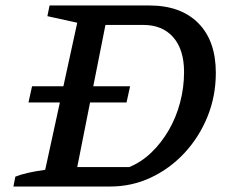

<svg xmlns="http://www.w3.org/2000/svg" viewBox="-20 -681 834 701"><path d="M525 -661Q640 -661 704 -596.5Q768 -532 768 -415Q768 -330 737.5 -255Q707 -180 653.5 -122.5Q600 -65 530.5 -32.5Q461 0 382 0H29L36 -36Q56 -44 82.5 -50Q109 -56 145 -61L262 -598L153 -622L161 -661ZM452 -71Q496 -89 532.5 -124Q569 -159 596 -205.5Q623 -252 637.5 -306.5Q652 -361 652 -418Q652 -500 612.5 -545Q573 -590 503 -590H365L262 -71ZM97 -366H455L442 -307H84Z"/></svg>

Font: Piazzolla Thin SemiBold
Style: Italic
Weight: 600
Italic angle: -11.3°
Version: Version 2.005